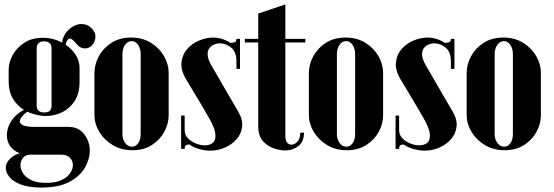

<svg xmlns="http://www.w3.org/2000/svg" viewBox="-20 -670 2491 864"><path d="M19 -306V-356Q19 -390 37.5 -423Q56 -456 90 -478Q124 -500 173 -500Q216 -500 253.5 -481.5Q291 -463 314.5 -432Q338 -401 338 -362V-301Q338 -248 315 -214Q292 -180 257.5 -164Q223 -148 186 -148Q151 -148 112 -163.5Q73 -179 46 -214Q19 -249 19 -306ZM145 -453V-195Q145 -188 147 -182Q149 -176 153.5 -172Q158 -168 164.5 -166Q171 -164 180 -164Q187 -164 193 -165.5Q199 -167 203 -170.5Q207 -174 209.5 -180Q212 -186 212 -195V-453Q212 -462 208.5 -469Q205 -476 197.5 -480Q190 -484 178 -484Q166 -484 159 -480Q152 -476 148.5 -469Q145 -462 145 -453ZM116 26Q73 26 48 9Q23 -8 15 -34Q7 -60 14.5 -89Q22 -118 44.5 -143Q67 -168 102 -182L112 -174Q90 -159 79 -145.5Q68 -132 69.5 -121.5Q71 -111 87 -105Q103 -99 135 -99H289Q333 -99 358.5 -66.5Q384 -34 384 9Q384 46 362 84.5Q340 123 292 148.5Q244 174 166 174Q110 174 74.5 160.5Q39 147 22.5 126.5Q6 106 6 86Q6 58 35 36Q64 14 116 14V26Q96 26 84 40Q72 54 72 74Q72 91 83.5 109.5Q95 128 120.5 140.5Q146 153 188 153Q230 153 256.5 140.5Q283 128 295.5 109.5Q308 91 308 73Q308 54 294.5 40Q281 26 256 26ZM295 -429 283 -419Q272 -437 263 -460Q254 -483 270 -512Q282 -534 303.5 -548Q325 -562 347 -562Q359 -562 370.5 -557.5Q382 -553 392 -543Q411 -524 409.5 -503Q408 -482 394.5 -467Q381 -452 362 -452Q354 -452 345.5 -455.5Q337 -459 329 -467Q323 -474 314.5 -483.5Q306 -493 297.5 -496Q289 -499 281 -486Q271 -469 279.5 -455Q288 -441 295 -429Z M405 -152Q405 -113 426.5 -77Q448 -41 486.5 -17.5Q525 6 576 6Q627 6 663.5 -17.5Q700 -41 719.5 -77Q739 -113 739 -152V-342Q739 -381 718 -417.5Q697 -454 659 -477.5Q621 -501 570 -501Q518 -501 481 -477Q444 -453 424.5 -416.5Q405 -380 405 -342ZM531 -429Q531 -443 536 -455.5Q541 -468 550.5 -476.5Q560 -485 573 -485Q585 -485 594 -476.5Q603 -468 608 -455.5Q613 -443 613 -429V-65Q613 -51 608.5 -38.5Q604 -26 595 -18Q586 -10 574 -10Q561 -10 551.5 -18Q542 -26 536.5 -38.5Q531 -51 531 -65Z M1060 -383H1044V-393Q1044 -437 1020 -456Q996 -475 969 -475Q955 -475 942 -469Q929 -463 921 -451.5Q913 -440 914.5 -421.5Q916 -403 930 -378Q950 -344 968 -312.5Q986 -281 1002 -253.5Q1018 -226 1031 -204Q1044 -182 1052 -168Q1073 -132 1069.5 -100Q1066 -68 1045 -44Q1024 -20 992.5 -6Q961 8 926 8Q898 8 867.5 -2Q837 -12 816 -32.5Q795 -53 795 -84V-97H811V-84Q811 -63 825.5 -48Q840 -33 861 -24.5Q882 -16 902 -16Q925 -16 938.5 -28Q952 -40 949 -68Q946 -96 919 -142Q907 -163 895 -183.5Q883 -204 870.5 -224.5Q858 -245 846 -265.5Q834 -286 821 -307Q793 -352 796.5 -388Q800 -424 822.5 -449.5Q845 -475 877 -488Q909 -501 939 -501Q966 -501 994 -489.5Q1022 -478 1041 -454Q1060 -430 1060 -392ZM1044 -360V-436L1014 -477Q1025 -477 1034.5 -479.5Q1044 -482 1044 -495H1060V-360ZM811 -150V-54L835 -20Q825 -20 818 -17Q811 -14 811 0H795V-150Z M1142 -609 1264 -650V-61Q1264 -39 1271.5 -29Q1279 -19 1292 -19Q1304 -19 1317.5 -31.5Q1331 -44 1331 -73H1348Q1348 -32 1322.5 -12.5Q1297 7 1264 7Q1242 7 1213.5 -2Q1185 -11 1163.5 -35Q1142 -59 1142 -102ZM1264 -479V-495H1354V-479ZM1082 -479V-495H1142V-479Z M1370 -152Q1370 -113 1391.5 -77Q1413 -41 1451.5 -17.5Q1490 6 1541 6Q1592 6 1628.5 -17.5Q1665 -41 1684.5 -77Q1704 -113 1704 -152V-342Q1704 -381 1683 -417.5Q1662 -454 1624 -477.5Q1586 -501 1535 -501Q1483 -501 1446 -477Q1409 -453 1389.5 -416.5Q1370 -380 1370 -342ZM1496 -429Q1496 -443 1501 -455.5Q1506 -468 1515.5 -476.5Q1525 -485 1538 -485Q1550 -485 1559 -476.5Q1568 -468 1573 -455.5Q1578 -443 1578 -429V-65Q1578 -51 1573.5 -38.5Q1569 -26 1560 -18Q1551 -10 1539 -10Q1526 -10 1516.5 -18Q1507 -26 1501.5 -38.5Q1496 -51 1496 -65Z M2025 -383H2009V-393Q2009 -437 1985 -456Q1961 -475 1934 -475Q1920 -475 1907 -469Q1894 -463 1886 -451.5Q1878 -440 1879.5 -421.5Q1881 -403 1895 -378Q1915 -344 1933 -312.5Q1951 -281 1967 -253.5Q1983 -226 1996 -204Q2009 -182 2017 -168Q2038 -132 2034.5 -100Q2031 -68 2010 -44Q1989 -20 1957.5 -6Q1926 8 1891 8Q1863 8 1832.5 -2Q1802 -12 1781 -32.5Q1760 -53 1760 -84V-97H1776V-84Q1776 -63 1790.5 -48Q1805 -33 1826 -24.5Q1847 -16 1867 -16Q1890 -16 1903.5 -28Q1917 -40 1914 -68Q1911 -96 1884 -142Q1872 -163 1860 -183.5Q1848 -204 1835.5 -224.5Q1823 -245 1811 -265.5Q1799 -286 1786 -307Q1758 -352 1761.5 -388Q1765 -424 1787.5 -449.5Q1810 -475 1842 -488Q1874 -501 1904 -501Q1931 -501 1959 -489.5Q1987 -478 2006 -454Q2025 -430 2025 -392ZM2009 -360V-436L1979 -477Q1990 -477 1999.5 -479.5Q2009 -482 2009 -495H2025V-360ZM1776 -150V-54L1800 -20Q1790 -20 1783 -17Q1776 -14 1776 0H1760V-150Z M2080 -152Q2080 -113 2101.5 -77Q2123 -41 2161.5 -17.5Q2200 6 2251 6Q2302 6 2338.5 -17.5Q2375 -41 2394.5 -77Q2414 -113 2414 -152V-342Q2414 -381 2393 -417.5Q2372 -454 2334 -477.5Q2296 -501 2245 -501Q2193 -501 2156 -477Q2119 -453 2099.5 -416.5Q2080 -380 2080 -342ZM2206 -429Q2206 -443 2211 -455.5Q2216 -468 2225.5 -476.5Q2235 -485 2248 -485Q2260 -485 2269 -476.5Q2278 -468 2283 -455.5Q2288 -443 2288 -429V-65Q2288 -51 2283.5 -38.5Q2279 -26 2270 -18Q2261 -10 2249 -10Q2236 -10 2226.5 -18Q2217 -26 2211.5 -38.5Q2206 -51 2206 -65Z"/></svg>

Font: Emberly Black
Style: Regular
Weight: 900
Designer: Rajesh Rajput
Foundry: Rajesh Rajput
Version: Version 1.000